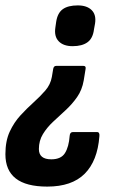

<svg xmlns="http://www.w3.org/2000/svg" viewBox="-36 -522 453 711"><path d="M273 -278Q283 -278 281 -267L274 -224Q268 -189 249.5 -162.5Q231 -136 207 -114Q183 -92 160.5 -71Q138 -50 123 -25.5Q108 -1 108 30Q108 49 119.5 58.5Q131 68 154 68Q190 68 204.5 45Q219 22 222 -19Q223 -33 234 -33H323Q329 -33 331 -28.5Q333 -24 332 -17Q325 74 277.5 121.5Q230 169 139 169Q61 169 22.5 139Q-16 109 -16 49Q-16 0 0 -34.5Q16 -69 40 -95Q64 -121 88.5 -143Q113 -165 132 -187Q151 -209 156 -237L161 -267Q163 -278 172 -278ZM252 -502Q286 -502 303.5 -484.5Q321 -467 316 -435L312 -413Q308 -380 288 -365.5Q268 -351 233 -351Q199 -351 181.5 -369Q164 -387 169 -420L172 -441Q177 -474 196.5 -488Q216 -502 252 -502Z"/></svg>

Font: Sofia Sans Condensed ExtraBold
Style: Italic
Weight: 800
Italic angle: -9°
Version: Version 4.100